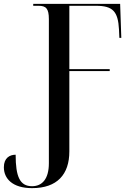

<svg xmlns="http://www.w3.org/2000/svg" viewBox="-31 -734 680 994"><path d="M135 240C265 240 328 169 328 50V-366H537V-376H328V-704H466C553 -704 580 -675 585 -582L587 -538H597L591 -714H141V-704H169C207 -704 222 -690 222 -635V111C222 193 187 230 135 230C72 230 50 181 50 67C20 67 -11 83 -11 132C-11 190 33 240 135 240Z"/></svg>

Font: Noto Serif Display Condensed Medium
Style: Regular
Weight: 500
Width: 3
Designer: Monotype Design Team
Foundry: Monotype Imaging Inc.
Version: Version 2.009